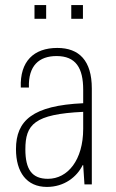

<svg xmlns="http://www.w3.org/2000/svg" viewBox="-20 -727 456 757"><path d="M116 -653H162V-707H116ZM261 -653H307V-707H261ZM165 10C233 10 283 -29 306 -76H308L313 0H342V-378C342 -488 292 -538 206 -538C113 -538 58 -485 62 -382H94C91 -468 134 -506 203 -506C279 -506 308 -459 308 -373V-320C109 -311 43 -252 43 -139C43 -48 85 10 165 10ZM169 -22C106 -22 80 -59 80 -138C80 -236 115 -277 308 -286V-219C308 -96 247 -22 169 -22Z"/></svg>

Font: Kathrein 37 Thin Condensed
Style: Regular
Weight: 250
Width: 3
Designer: Lazydogs Typefoundry, based on Open Sans by Ascender Corporation
Foundry: Lazydogs Typefoundry
Version: Version 1.003;PS 001.003;hotconv 1.0.88;makeotf.lib2.5.64775